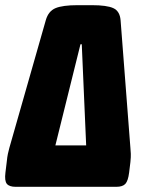

<svg xmlns="http://www.w3.org/2000/svg" viewBox="-37 -722 547 742"><path d="M24 0Q-1 0 -10.5 -11.5Q-20 -23 -16 -55L-11 -96Q-9 -116 -6.5 -127.5Q-4 -139 -1 -150L140 -644Q150 -679 177.5 -690.5Q205 -702 263 -702H318Q376 -702 401 -690.5Q426 -679 429 -644L467 -150Q468 -139 468.5 -127.5Q469 -116 467 -96L462 -55Q458 -23 447.5 -11.5Q437 0 412 0ZM274 -551 177 -160H296L279 -551Z"/></svg>

Font: Asap Condensed Condensed Black
Style: Italic
Weight: 900
Width: 3
Italic angle: -6°
Designer: Pablo Cosgaya
Foundry: Omnibus-Type
Version: Version 3.001; ttfautohint (v1.8.4.7-5d5b)